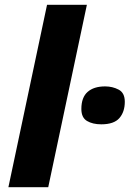

<svg xmlns="http://www.w3.org/2000/svg" viewBox="-20 -780 540 800"><path d="M15 0 176 -760H342L181 0ZM402 -262Q366 -262 342.5 -276Q319 -290 319 -326Q319 -374 345 -397Q371 -420 418 -420Q449 -420 474.5 -406.5Q500 -393 500 -356Q500 -314 477.5 -288Q455 -262 402 -262Z"/></svg>

Font: Noto Sans ExtraBold
Style: Italic
Weight: 800
Italic angle: -12°
Designer: Monotype Design Team
Foundry: Monotype Imaging Inc.
Version: Version 2.013; ttfautohint (v1.8.4.7-5d5b)